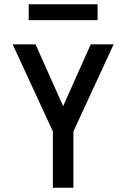

<svg xmlns="http://www.w3.org/2000/svg" viewBox="-20 -877 590 897"><path d="M227 0V-263L39 -670H146L275 -381L404 -670H511L323 -263V0ZM114 -783V-857H436V-783Z"/></svg>

Font: Lode Dark
Style: Bold
Weight: 700
Monospace: yes
Designer: Belleve Invis
Foundry: Belleve Invis
Version: Version 29.2.0; ttfautohint (v1.8.3)